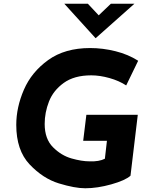

<svg xmlns="http://www.w3.org/2000/svg" viewBox="-20 -996 812 1027"><path d="M436 11Q380 11 295 -15Q210 -41 138.5 -116.5Q67 -192 67 -328Q67 -422 108 -516.5Q149 -611 238 -675Q327 -739 462 -739Q530 -739 598 -722Q666 -705 719 -671L655 -539Q617 -564 565.5 -578.5Q514 -593 468 -593Q377 -593 321 -552.5Q265 -512 242 -453Q219 -394 219 -333Q219 -253 263.5 -208.5Q308 -164 362.5 -148.5Q417 -133 459 -133Q510 -131 541 -147L552 -243H425L442 -382H717L678 -56Q650 -31 575.5 -10Q501 11 436 11ZM699 -976 492 -792H491L324 -976H450L508 -914L573 -976Z"/></svg>

Font: Josefin Sans
Style: Bold Italic
Weight: 700
Italic angle: -7°
Designer: Santiago Orozco
Foundry: Typemade
Version: Version 2.000